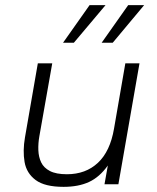

<svg xmlns="http://www.w3.org/2000/svg" viewBox="-20 -716 610 746"><path d="M227 10Q154 10 118.5 -16.5Q83 -43 75.5 -86.5Q68 -130 77 -182L127 -470H183L133 -187Q128 -159 129 -132.5Q130 -106 140 -85Q150 -64 174 -51.5Q198 -39 240 -39Q313 -39 360.5 -83.5Q408 -128 423 -216L467 -470H522L440 0H386L399 -73Q367 -28 326 -9Q285 10 227 10ZM375 -550 478 -696H540L418 -550ZM225 -550 328 -696H390L267 -550Z"/></svg>

Font: Gantari Light
Style: Italic
Weight: 300
Italic angle: -10°
Version: Version 1.000